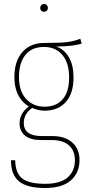

<svg xmlns="http://www.w3.org/2000/svg" viewBox="-20 -744 442 961"><path d="M389 -526Q348 -512 262 -511Q303 -496 325.5 -456.5Q348 -417 348 -356Q348 -277 309.5 -233.5Q271 -190 203 -190Q173 -190 141 -204Q99 -174 99 -129Q99 -63 189 -63H241Q306 -63 342 -30.5Q378 2 378 57Q378 121 334.5 159Q291 197 206 197Q116 197 75.5 164Q35 131 35 58H56Q57 122 91 149Q125 176 206 176Q282 176 318.5 144Q355 112 355 58Q355 10 325 -16.5Q295 -43 239 -43H187Q132 -43 105 -65.5Q78 -88 78 -126Q78 -177 124 -211Q52 -256 52 -358Q52 -438 92 -483.5Q132 -529 201 -529Q284 -529 317.5 -533.5Q351 -538 382 -550ZM75 -358Q75 -287 111 -248.5Q147 -210 203 -210Q261 -210 293.5 -247Q326 -284 326 -356Q326 -428 292.5 -468.5Q259 -509 200 -509Q139 -509 107 -469Q75 -429 75 -358ZM220 -704Q220 -696 214.5 -690.5Q209 -685 201 -685Q192 -685 186.5 -690.5Q181 -696 181 -704Q181 -712 186.5 -718Q192 -724 201 -724Q209 -724 214.5 -718Q220 -712 220 -704Z"/></svg>

Font: Fira Sans Extra Condensed Thin
Style: Regular
Weight: 250
Width: 1
Designer: Carrois Corporate & Edenspiekermann AG
Foundry: Carrois Corporate GbR & Edenspiekermann AG
Version: Version 4.203